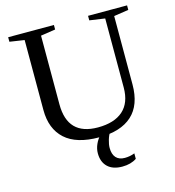

<svg xmlns="http://www.w3.org/2000/svg" viewBox="-123 -758 967 1061"><g transform="rotate(-15 361.0 -228.0)"><path d="M565.9 -616.2 478 -628.9V-654.8H701.2V-628.9L617.2 -616.2V-225.1Q617.2 -107.4 552.5 -48.8Q487.8 9.8 364.7 9.8Q234.4 9.8 169.7 -49.1Q105 -107.9 105 -215.8V-616.2L21 -628.9V-654.8H282.7V-628.9L198.7 -616.2V-223.1Q198.7 -44.9 372.1 -44.9Q465.8 -44.9 515.9 -89.4Q565.9 -133.8 565.9 -221.2ZM446.3 199.2Q392.1 199.2 362.8 171.1Q333.5 143.1 333.5 93.3Q333.5 67.4 345 41.7Q356.4 16.1 377.4 -5.4H430.7Q419.4 10.7 411.9 36.1Q404.3 61.5 404.3 81.5Q404.3 117.7 421.6 137Q439 156.2 471.7 156.2Q501 156.2 528.3 145.5V176.8Q495.1 199.2 446.3 199.2Z"/></g></svg>

Font: Liberation Serif
Style: Regular
Weight: 400
Designer: Steve Matteson
Foundry: Ascender Corporation
Version: Version 2.1.5